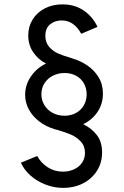

<svg xmlns="http://www.w3.org/2000/svg" viewBox="-20 -748 580 899"><path d="M78.1 13.7 154.3 -17.6Q171.9 15.1 203.6 35.4Q235.4 55.7 274.4 55.7Q303.2 55.7 326.9 44.7Q350.6 33.7 364.3 13.7Q377.9 -6.3 377.9 -32.2Q377.9 -64.9 357.4 -86.2Q336.9 -107.4 311.3 -118.2Q285.6 -128.9 249 -139.6Q244.6 -140.6 241 -141.6Q237.3 -142.6 234.4 -143.6Q194.3 -155.8 163.3 -179.7Q132.3 -203.6 115 -235.6Q97.7 -267.6 97.7 -303.7Q97.7 -351.6 125.5 -391.1Q153.3 -430.7 195.3 -450.2Q157.2 -470.7 134.8 -504.4Q112.3 -538.1 112.3 -582Q112.3 -623.5 132.8 -656.7Q153.3 -689.9 189.7 -708.7Q226.1 -727.5 272.5 -727.5Q330.1 -727.5 372.1 -698.7Q414.1 -669.9 436.5 -622.1L360.4 -589.8Q326.2 -652.3 268.6 -652.3Q236.8 -652.3 214.6 -634Q192.4 -615.7 192.4 -580.1Q192.4 -548.8 210.2 -528.6Q228 -508.3 251.2 -498Q274.4 -487.8 306.6 -478.5Q314.9 -475.1 321.3 -473.6Q356.9 -462.9 388.7 -441.7Q420.4 -420.4 441.2 -387Q461.9 -353.5 461.9 -309.6Q461.9 -262.2 437.3 -224.9Q412.6 -187.5 369.6 -166.5Q409.7 -147 433.8 -115.2Q458 -83.5 458 -34.2Q458 13.7 434.1 51.5Q410.2 89.4 368.7 110.6Q327.1 131.8 276.4 131.8Q233.4 131.8 193.1 116.2Q152.8 100.6 122.6 73.7Q92.3 46.9 78.1 13.7ZM385.7 -306.6Q385.7 -335.4 372.6 -358.2Q359.4 -380.9 335.7 -393.6Q312 -406.2 282.2 -406.2Q252 -406.2 227.1 -393.3Q202.1 -380.4 188 -357.7Q173.8 -335 173.8 -306.6Q173.8 -278.8 188 -255.6Q202.1 -232.4 226.8 -219.2Q251.5 -206.1 282.2 -206.1Q312 -206.1 335.7 -219Q359.4 -231.9 372.6 -254.9Q385.7 -277.8 385.7 -306.6Z"/></svg>

Font: Reddit Sans Chocolate
Style: Regular
Weight: 400
Designer: Stephen Hutchings
Foundry: Reddit
Version: Version 1.013